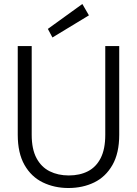

<svg xmlns="http://www.w3.org/2000/svg" viewBox="-20 -931 687 963"><path d="M323 12Q253 12 195 -16Q137 -44 103 -103.5Q69 -163 69 -255V-700H139V-255Q139 -183 163 -138Q187 -93 229 -72Q271 -51 325 -51Q380 -51 421 -72Q462 -93 485 -138Q508 -183 508 -255V-700H578V-255Q578 -163 544 -103.5Q510 -44 452.5 -16Q395 12 323 12ZM243 -743 220 -786 393 -911 426 -854Z"/></svg>

Font: DM Sans 10pt Light
Style: Regular
Weight: 300
Version: Version 4.004;gftools[0.9.30]